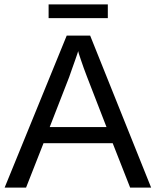

<svg xmlns="http://www.w3.org/2000/svg" viewBox="-20 -849 706 869"><path d="M569 0 490 -201H177L98 0H1L282 -688H388L664 0ZM374 -501Q366 -521 359 -541Q352 -561 346.5 -577Q341 -593 337.5 -604Q334 -615 334 -618Q333 -615 329.5 -604Q326 -593 320 -576.5Q314 -560 307 -540Q300 -520 293 -500L205 -274H462ZM468 -767H200V-829H468Z"/></svg>

Font: Myanglish
Style: Regular
Weight: 400
Designer: KyawKyaw ( MaYenGone)
Foundry: TattooFont3D
Version: Version 1.003 December 13, 2014